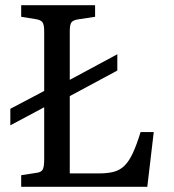

<svg xmlns="http://www.w3.org/2000/svg" viewBox="-20 -723 673 743"><path d="M524 -212H575L550 0H62V-45L120 -54Q139 -56 145 -66.5Q151 -77 151 -105V-308L20 -238V-302L151 -371V-602Q151 -627 144.5 -636.5Q138 -646 118 -649L62 -658V-703H348V-658L282 -648Q263 -645 256.5 -636.5Q250 -628 250 -602V-414L434 -513V-450L250 -351V-52H364Q398 -52 421.5 -58.5Q445 -65 462.5 -82.5Q480 -100 494.5 -131.5Q509 -163 524 -212Z"/></svg>

Font: Literata 18pt
Style: Regular
Weight: 400
Designer: Latin by Veronika Burian and Jose Scaglione. Greek by Irene Vlachou. Cyrillic by Vera Evstafieva.
Foundry: TypeTogether
Version: Version 3.103;gftools[0.9.29]